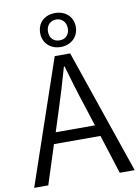

<svg xmlns="http://www.w3.org/2000/svg" viewBox="-104 -1046 809 1114"><g transform="rotate(-10 301.0 -489.0)"><path d="M300 -778C359 -778 405 -819 405 -878C405 -940 359 -978 300 -978C239 -978 195 -940 195 -878C195 -819 239 -778 300 -778ZM300 -817C267 -817 241 -838 241 -878C241 -917 267 -940 300 -940C331 -940 358 -917 358 -878C358 -838 331 -817 300 -817ZM5 0H88L162 -230H436L509 0H597L346 -732H255ZM184 -296 222 -415C249 -498 273 -577 297 -663H301C326 -577 349 -498 377 -415L415 -296Z"/></g></svg>

Font: ChiuKong Gothic CL Normal
Style: Regular
Weight: 350
Designer: Ryoko NISHIZUKA 西塚涼子 (kana, bopomofo & ideographs); Paul D. Hunt (Latin, Greek & Cyrillic); Sandoll Communications 산돌커뮤니
Foundry: Adobe
Version: Version 1.300